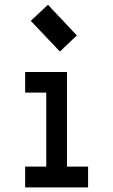

<svg xmlns="http://www.w3.org/2000/svg" viewBox="-20 -811 490 831"><path d="M312.5 -657.7 239.3 -587.9 113.3 -720.7 187.5 -790.5ZM361.3 -89.8V0H88.9V-89.8H180.2V-410.2H88.9V-499.5H270V-89.8Z"/></svg>

Font: Anka/Coder Narrow
Style: Bold
Weight: 700
Width: 3
Monospace: yes
Version: Version 001.100